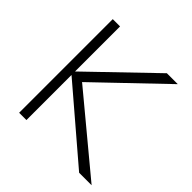

<svg xmlns="http://www.w3.org/2000/svg" viewBox="-148 -662 783 783"><g transform="rotate(45 244.0 -270.0)"><path d="M101 -269.5 416 0H488L163 -270L445 -540H382ZM70 0H112V-540H70Z"/></g></svg>

Font: Vela Sans GX ExtLt
Style: Regular
Weight: 200
Designer: Principal design: Mikhail Sharanda - project Manrope.
Design modification: Ravid Balaliev
Foundry: Mikhail Sharanda
Version: Version 1.001